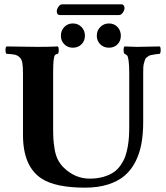

<svg xmlns="http://www.w3.org/2000/svg" viewBox="-20 -863 772 893"><path d="M263.2 -696.8Q263.2 -721.2 279.1 -737.5Q294.9 -753.9 318.8 -753.9Q342.8 -753.9 358.9 -737.5Q375 -721.2 375 -696.8Q375 -672.9 359.1 -657Q343.3 -641.1 318.8 -641.1Q294.9 -641.1 279.1 -657Q263.2 -672.9 263.2 -696.8ZM430.2 -696.8Q430.2 -721.2 446.5 -737.5Q462.9 -753.9 486.8 -753.9Q510.7 -753.9 526.4 -737.5Q542 -721.2 542 -696.8Q542 -672.4 526.4 -656.7Q510.7 -641.1 486.8 -641.1Q462.4 -641.1 446.3 -657Q430.2 -672.9 430.2 -696.8ZM227.1 -522V-269Q227.1 -238.3 228.3 -217.8Q229.5 -197.3 233.9 -169.9Q238.3 -142.6 249 -120.6Q260.3 -98.6 277.8 -82Q330.1 -32.2 397 -32.2Q432.1 -32.2 460.2 -40.3Q488.3 -48.3 507.3 -61Q526.4 -73.7 540.3 -93.5Q554.2 -113.3 561.8 -133.3Q569.3 -153.3 574 -179.7Q578.6 -206.1 579.8 -227.8Q581.1 -249.5 581.1 -276.9V-522Q581.1 -562 578.1 -581.1Q575.2 -600.1 571.8 -604.2Q568.4 -608.4 559.1 -612.8Q554.7 -617.2 554.7 -629.9Q554.7 -642.6 559.1 -647Q597.2 -645 616.2 -645Q625.5 -645 723.1 -647Q727.5 -642.6 727.5 -629.9Q727.5 -617.2 723.1 -612.8L702.1 -610.4Q696.3 -609.4 685.8 -607.4Q675.3 -605.5 671.9 -603L662.1 -595.7Q656.2 -591.3 654.5 -585.4Q652.8 -579.6 649.9 -570.3Q647 -561 646.5 -549.3Q646 -537.6 646 -522V-294.9Q646 -239.7 637.7 -194.6Q629.4 -149.4 609.9 -110.8Q590.3 -72.3 559.8 -46.1Q529.3 -20 482.7 -5.1Q436 9.8 376 9.8Q238.8 9.8 173.8 -32.2Q86.9 -88.4 86.9 -235.8V-522Q86.9 -553.7 83.7 -571Q80.6 -588.4 70.3 -597.4Q60.1 -606.4 47.9 -608.9Q35.6 -611.3 9.8 -612.8Q5.4 -617.2 5.4 -629.9Q5.4 -642.6 9.8 -647Q109.4 -645 155.8 -645Q210.9 -645 249 -647Q253.4 -642.6 253.4 -629.9Q253.4 -617.2 249 -612.8Q239.3 -611.3 235.4 -606.2Q231.4 -601.1 229.2 -582.3Q227.1 -563.5 227.1 -522ZM533.2 -793H258.8Q244.1 -793 244.1 -811Q244.1 -820.8 252 -831.8Q259.8 -842.8 269 -842.8H544.9Q551.8 -842.8 555.4 -837.6Q559.1 -832.5 559.1 -826.2Q559.1 -815.4 551.3 -804.2Q543.5 -793 533.2 -793Z"/></svg>

Font: Linux Libertine G
Style: Bold
Weight: 700
Designer: Philipp H. Poll
Foundry: Philipp H. Poll
Version: Version 5.0.3